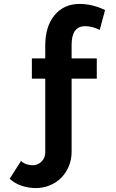

<svg xmlns="http://www.w3.org/2000/svg" viewBox="-20 -760 588 976"><path d="M162 196Q125 196 90.5 184.5Q56 173 29 149L87 58Q98 69 114 74.5Q130 80 146 80Q172 80 191 61.5Q210 43 210 14V-360H142V-463H210V-528Q210 -626 257.5 -683Q305 -740 385 -740Q449 -740 514 -709L487 -608Q472 -616 451.5 -621.5Q431 -627 414 -627Q344 -627 344 -533V-463H472V-360H344V11Q344 52 329.5 86Q315 120 290.5 144.5Q266 169 232.5 182.5Q199 196 162 196Z"/></svg>

Font: Oxford Sans
Style: Bold
Weight: 700
Designer: Matt McInerney, Pablo Impallari, Rodrigo Fuenzalida
Foundry: Matt McInerney, Pablo Impallari, Rodrigo Fuenzalida
Version: Version 3.000g; ttfautohint (v1.5) -l 8 -r 28 -G 28 -x 14 -D